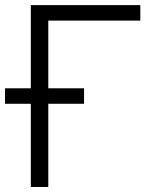

<svg xmlns="http://www.w3.org/2000/svg" viewBox="-20 -743 652 763"><path d="M171.9 -330.6V0H102.5V-330.6H0V-392.1H102.5V-722.7H537.6V-661.1H171.9V-392.1H314V-330.6Z"/></svg>

Font: Giphurs Light
Style: Regular
Weight: 300
Version: Version 0.920; ttfautohint (v1.8.4.7-5d5b)